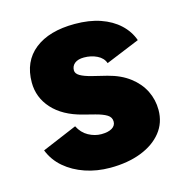

<svg xmlns="http://www.w3.org/2000/svg" viewBox="-84 -590 647 679"><g transform="rotate(-15 239.5 -250.0)"><path d="M239 12Q190 12 147.5 -2.5Q105 -17 74 -43.5Q43 -70 28 -108L156 -162Q169 -136 192 -123.5Q215 -111 239 -111Q264 -111 278 -119.5Q292 -128 292 -143Q292 -159 277.5 -168Q263 -177 236 -184L193 -195Q123 -213 85.5 -254.5Q48 -296 48 -351Q48 -428 101 -470Q154 -512 248 -512Q301 -512 341.5 -498Q382 -484 409.5 -458.5Q437 -433 449 -399L325 -348Q318 -368 296.5 -378.5Q275 -389 249 -389Q227 -389 215 -379.5Q203 -370 203 -354Q203 -342 217.5 -333.5Q232 -325 260 -318L313 -305Q360 -293 392 -268.5Q424 -244 440 -211.5Q456 -179 456 -142Q456 -95 428.5 -60.5Q401 -26 352 -7Q303 12 239 12Z"/></g></svg>

Font: Figtree Light ExtraBold
Style: Regular
Weight: 800
Version: Version 2.001;gftools[0.9.30]